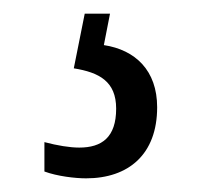

<svg xmlns="http://www.w3.org/2000/svg" viewBox="-20 -29 303 281"><path d="M106 232C168 232 210 197 210 128C210 74 178 44 132 37L141 -9H104L88 71C125 77 150 90 150 130C150 172 129 187 96 187C82 187 64 184 45 179V222C64 229 90 232 106 232Z"/></svg>

Font: Noto Serif Ethiopic XCn
Style: Regular
Weight: 400
Width: 2
Designer: Monotype Design Team
Foundry: Monotype Imaging Inc.
Version: Version 2.102